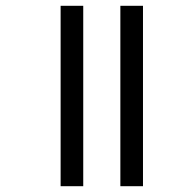

<svg xmlns="http://www.w3.org/2000/svg" viewBox="-20 -642 617 662"><path d="M395 -622V0H473V-622ZM189 -622V0H267V-622Z"/></svg>

Font: Noto Sans SemiCondensed
Style: Italic
Weight: 400
Width: 4
Italic angle: -12°
Designer: Monotype Design Team
Foundry: Monotype Imaging Inc.
Version: Version 2.013